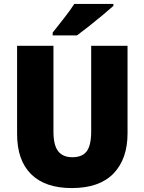

<svg xmlns="http://www.w3.org/2000/svg" viewBox="-20 -947 735 977"><path d="M629 -269Q629 -138 557.5 -64Q486 10 345 10Q210 10 138.5 -60.5Q67 -131 67 -265V-714H252V-277Q252 -208 276 -177.5Q300 -147 348 -147Q399 -147 421.5 -177.5Q444 -208 444 -278V-714H629ZM557 -917Q537 -899 503.5 -871Q470 -843 434 -814.5Q398 -786 372 -767H248V-781Q273 -813 305 -853.5Q337 -894 358 -927H557Z"/></svg>

Font: Noto Sans Malayalam SemiCondensed Black
Style: Regular
Weight: 900
Width: 4
Designer: Jelle Bosma - Monotype Design Team
Foundry: Monotype Imaging Inc.
Version: Version 2.104; ttfautohint (v1.8.4.7-5d5b)